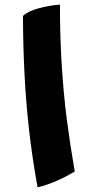

<svg xmlns="http://www.w3.org/2000/svg" viewBox="-20 -758 402 836"><path d="M305.5 -11Q260.5 15 221 32Q181.5 49 143.5 57.5Q121 -67 107.2 -186.5Q93.5 -306 87 -429.5Q80.5 -553 80 -689Q102 -709 147.8 -721.8Q193.5 -734.5 241 -738Q241 -665.5 243 -600.2Q245 -535 248.8 -475Q252.5 -415 257.8 -357.5Q263 -300 270.2 -243.5Q277.5 -187 286.2 -129.5Q295 -72 305.5 -11Z"/></svg>

Font: Grandstander Thin ExtraBold
Style: Italic
Weight: 800
Italic angle: -15°
Version: Version 1.200